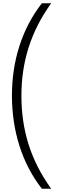

<svg xmlns="http://www.w3.org/2000/svg" viewBox="-20 -886 380 1174"><path d="M53 -302C53 -89 113 111 236 268H293C164 89 111 -96 111 -301C111 -504 166 -690 293 -866H236C114 -710 53 -513 53 -302Z"/></svg>

Font: Noto Sans Telugu UI Light
Style: Regular
Weight: 300
Designer: Jelle Bosma - Monotype Design Team
Foundry: Monotype Imaging Inc.
Version: Version 2.005